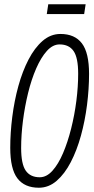

<svg xmlns="http://www.w3.org/2000/svg" viewBox="-20 -869 441 899"><path d="M162 10Q95 10 61.5 -34Q28 -78 28 -177Q28 -247 37.5 -322Q47 -397 66 -466Q85 -535 113.5 -590Q142 -645 179.5 -677.5Q217 -710 263 -710Q330 -710 363.5 -666Q397 -622 397 -523Q397 -453 387.5 -378Q378 -303 359 -234Q340 -165 311.5 -110Q283 -55 245.5 -22.5Q208 10 162 10ZM166 -39Q198 -39 225.5 -69.5Q253 -100 275 -151.5Q297 -203 313 -266.5Q329 -330 337.5 -396.5Q346 -463 346 -524Q346 -599 324.5 -630Q303 -661 259 -661Q227 -661 199.5 -630.5Q172 -600 149.5 -548.5Q127 -497 111.5 -433.5Q96 -370 87.5 -303.5Q79 -237 79 -176Q79 -101 100.5 -70Q122 -39 166 -39ZM199 -803 206 -849H381L374 -803Z"/></svg>

Font: Georama Condensed Light
Style: Italic
Weight: 300
Width: 3
Italic angle: -9°
Designer: Jean-Baptiste Levee
Foundry: Production Type
Version: Version 1.000